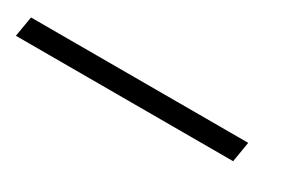

<svg xmlns="http://www.w3.org/2000/svg" viewBox="-57 -147 500 336"><g transform="rotate(30 193.5 20.5)"><path d="M394 0 387.2 41H-51.8L-44.9 0Z"/></g></svg>

Font: Inter Extra Light
Style: Italic
Weight: 200
Italic angle: -9.39999°
Designer: Rasmus Andersson
Foundry: rsms
Version: Version 4.000;git-3c8e0fc